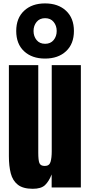

<svg xmlns="http://www.w3.org/2000/svg" viewBox="-20 -1122 539 1149"><path d="M176.3 7.8Q117.7 7.8 86.7 -16.6Q55.7 -41 44.4 -84.7Q33.2 -128.4 33.2 -187V-732.4H209V-207.5Q209 -163.6 215.8 -146.2Q222.7 -128.9 248 -128.9Q275.4 -128.9 282.5 -153.3Q289.6 -177.7 289.6 -216.3V-732.4H463.9V0H289.1V-78.1Q272.5 -36.1 249.3 -14.2Q226.1 7.8 176.3 7.8ZM249.5 -771.5Q171.4 -771.5 124.3 -815.2Q77.1 -858.9 77.1 -936.5Q77.1 -1013.7 124.3 -1057.6Q171.4 -1101.6 249.5 -1101.6Q328.1 -1101.6 375.2 -1057.6Q422.4 -1013.7 422.4 -936.5Q422.4 -859.4 375.2 -815.4Q328.1 -771.5 249.5 -771.5ZM250 -859.9Q282.7 -859.9 301 -882.3Q319.3 -904.8 319.3 -936.5Q319.3 -968.3 301 -990.7Q282.7 -1013.2 250 -1013.2Q217.3 -1013.2 199 -990.7Q180.7 -968.3 180.7 -936.5Q180.7 -904.8 199 -882.3Q217.3 -859.9 250 -859.9Z"/></svg>

Font: webenart
Style: Regular
Weight: 400
Designer: Vernon Adams
Foundry: Vernon Adams
Version: Version 2.116; ttfautohint (v1.8.3)